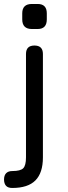

<svg xmlns="http://www.w3.org/2000/svg" viewBox="-25 -733 337 953"><path d="M36 200Q14.5 200 4.8 189Q-5 178 -5 158Q-5 137.5 5.5 126.8Q16 116 36 116Q76.5 116 90.2 102.2Q104 88.5 104 48V-465Q104 -507 146 -507Q188 -507 188 -465V48Q188 125 150.8 162.5Q113.5 200 36 200ZM133.2 -589Q85.4 -589 85.4 -636.8V-666.7Q85.4 -713.3 133.2 -713.3H161.9Q207.3 -713.3 207.3 -666.7V-636.8Q207.3 -589 161.9 -589Z"/></svg>

Font: Jura Light
Style: Bold
Weight: 700
Version: Version 5.104